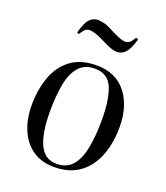

<svg xmlns="http://www.w3.org/2000/svg" viewBox="-138 -834 815 943"><g transform="rotate(20 269.5 -362.5)"><path d="M254 14Q188 14 142 -18Q96 -50 72 -106.5Q48 -163 48 -236Q48 -313 71 -379.5Q94 -446 146 -486.5Q198 -527 283 -527Q382 -527 436.5 -459Q491 -391 491 -279Q491 -222 478 -169.5Q465 -117 436.5 -75.5Q408 -34 363 -10Q318 14 254 14ZM260 -5Q314 -5 343.5 -40Q373 -75 385 -137.5Q397 -200 397 -280Q397 -392 372 -450.5Q347 -509 279 -509Q226 -509 196 -474.5Q166 -440 154.5 -378.5Q143 -317 143 -236Q143 -123 171 -64Q199 -5 260 -5ZM351 -623Q335 -623 315.5 -630.5Q296 -638 270 -651Q242 -666 221.5 -672Q201 -678 192 -678Q179 -678 169.5 -671Q160 -664 146 -641L136 -646Q150 -700 168.5 -719.5Q187 -739 212 -739Q223 -739 242 -735Q261 -731 298 -711Q325 -697 343.5 -690.5Q362 -684 371 -684Q384 -684 394 -691Q404 -698 417 -721L429 -716Q413 -662 395 -642.5Q377 -623 351 -623Z"/></g></svg>

Font: Literata 72pt
Style: Italic
Weight: 400
Italic angle: -2°
Designer: Latin by Veronika Burian and Jose Scaglione. Greek by Irene Vlachou. Cyrillic by Vera Evstafieva
Foundry: TypeTogether
Version: Version 3.002